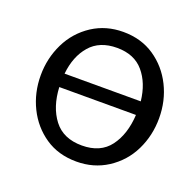

<svg xmlns="http://www.w3.org/2000/svg" viewBox="-100 -631 761 746"><g transform="rotate(20 280.0 -258.0)"><path d="M288.5 10Q213.5 10 158.8 -27.2Q104 -64.5 74 -125.5Q44 -186.5 44 -258Q44 -328.5 74 -390.2Q104 -452 162 -490Q218 -526 288.5 -526Q363 -526 418 -488.8Q473 -451.5 503.2 -390.8Q533.5 -330 533.5 -258Q533.5 -186.5 503.5 -125Q473.5 -63.5 415.5 -26Q359.5 10 288.5 10ZM444 -295.5Q436 -368.5 397.2 -414Q358.5 -459.5 287 -459.5Q215 -459.5 175.8 -414.2Q136.5 -369 129 -295.5ZM287 -56Q363.5 -56 401.8 -107.2Q440 -158.5 444.5 -239.5H127.5Q131.5 -158.5 170.8 -107.2Q210 -56 287 -56Z"/></g></svg>

Font: Acari Sans
Style: Regular
Weight: 400
Designer: Alfredo Marco Pradil and Stefan Peev (font) & Cristiano Sobral (main changes)
Foundry: Alfredo Marco Pradil and Stefan Peev (font) & Cristiano Sobral (main changes)
Version: Version 1.063; ttfautohint (v1.8.3)